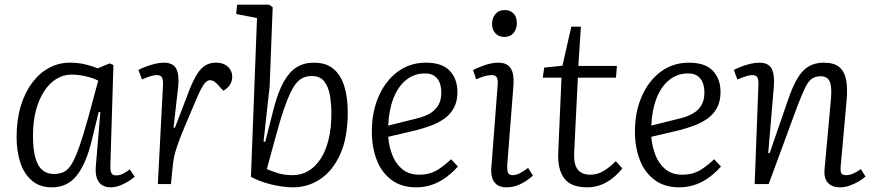

<svg xmlns="http://www.w3.org/2000/svg" viewBox="-20 -787 3737 821"><path d="M452 -81Q451 -56 456.5 -46.5Q462 -37 477 -37Q491 -37 505.5 -44Q520 -51 535 -63L556 -31Q544 -21 527 -10.5Q510 0 491 7Q472 14 452 14Q430 14 415 3.5Q400 -7 393.5 -27.5Q387 -48 390 -79L409 -307L402 -308L373 -189Q361 -139 345 -101Q329 -63 309 -37.5Q289 -12 262.5 1Q236 14 202 14Q150 14 116.5 -14.5Q83 -43 67 -91.5Q51 -140 51 -201Q51 -274 68.5 -332.5Q86 -391 117.5 -433Q149 -475 190 -497Q231 -519 279 -519Q314 -519 343.5 -512Q373 -505 398 -495L449 -516L465 -509ZM211 -43Q236 -43 254.5 -52.5Q273 -62 288.5 -89Q304 -116 320.5 -163.5Q337 -211 358 -287L400 -442Q380 -453 348 -460.5Q316 -468 286 -468Q251 -468 221 -449.5Q191 -431 168.5 -396.5Q146 -362 133.5 -314Q121 -266 121 -206Q121 -150 131 -113.5Q141 -77 161 -60Q181 -43 211 -43Z M677 -424Q678 -444 673 -455Q668 -466 650 -466Q640 -466 624.5 -461.5Q609 -457 587 -447L572 -488Q583 -494 602 -501.5Q621 -509 642 -514Q663 -519 680 -519Q720 -519 733.5 -493.5Q747 -468 742 -417L722 -241H728L791 -405Q807 -445 823 -470.5Q839 -496 858.5 -507.5Q878 -519 903 -519Q926 -519 941 -511Q956 -503 964.5 -489.5Q973 -476 973 -458Q973 -439 962.5 -423.5Q952 -408 935 -399L912 -424Q902 -435 894.5 -439.5Q887 -444 878 -444Q872 -444 866.5 -441Q861 -438 855 -430.5Q849 -423 841.5 -409.5Q834 -396 824 -373Q789 -292 768.5 -242.5Q748 -193 738 -163.5Q728 -134 724 -114Q720 -94 718 -70L711 0H655Z M1233 14Q1211 14 1186 10.5Q1161 7 1137 1Q1113 -5 1091 -13.5Q1069 -22 1053 -31L1079 -710L990 -727L994 -767H1131L1146 -756L1133 -417L1107 -182L1114 -180L1151 -325Q1169 -394 1193 -437Q1217 -480 1248.5 -499.5Q1280 -519 1322 -519Q1375 -519 1406.5 -492Q1438 -465 1452.5 -417.5Q1467 -370 1467 -306Q1467 -199 1435 -128Q1403 -57 1350 -21.5Q1297 14 1233 14ZM1313 -462Q1287 -462 1267 -449.5Q1247 -437 1230 -406Q1213 -375 1194.5 -321.5Q1176 -268 1154 -185L1121 -64Q1139 -56 1167 -47Q1195 -38 1232 -38Q1269 -38 1299.5 -56.5Q1330 -75 1352 -109.5Q1374 -144 1385.5 -192.5Q1397 -241 1397 -300Q1397 -344 1390.5 -380.5Q1384 -417 1366 -439.5Q1348 -462 1313 -462Z M1801 -519Q1871 -519 1903.5 -484Q1936 -449 1936 -394Q1936 -353 1920.5 -325Q1905 -297 1879 -279Q1853 -261 1823 -250Q1793 -239 1763 -231L1640 -202Q1643 -163 1657 -125.5Q1671 -88 1699.5 -64Q1728 -40 1773 -40Q1796 -40 1817.5 -46Q1839 -52 1861 -67Q1883 -82 1909 -106L1938 -75Q1926 -61 1908.5 -45.5Q1891 -30 1869 -16.5Q1847 -3 1819.5 5.5Q1792 14 1759 14Q1696 14 1653.5 -18Q1611 -50 1590.5 -104Q1570 -158 1570 -225Q1570 -308 1599 -374.5Q1628 -441 1680 -480Q1732 -519 1801 -519ZM1867 -391Q1867 -412 1861 -430.5Q1855 -449 1839.5 -461Q1824 -473 1797 -473Q1751 -473 1716.5 -445Q1682 -417 1662.5 -367Q1643 -317 1640 -250L1760 -280Q1795 -288 1818.5 -302Q1842 -316 1854.5 -337.5Q1867 -359 1867 -391Z M2108 -423Q2110 -445 2104.5 -455.5Q2099 -466 2083 -466Q2069 -466 2053 -461.5Q2037 -457 2016 -448L2003 -487Q2022 -498 2053 -508.5Q2084 -519 2111 -519Q2138 -519 2153 -507Q2168 -495 2173 -472Q2178 -449 2175 -415L2149 -82Q2148 -58 2152.5 -48Q2157 -38 2172 -38Q2186 -38 2201.5 -45.5Q2217 -53 2238 -69L2259 -36Q2248 -26 2230.5 -14Q2213 -2 2191.5 6Q2170 14 2146 14Q2118 14 2103 1.5Q2088 -11 2083.5 -30.5Q2079 -50 2081 -71ZM2084 -685Q2084 -710 2098.5 -727Q2113 -744 2137 -744Q2154 -744 2166 -737Q2178 -730 2184 -717.5Q2190 -705 2190 -687Q2190 -663 2176 -646Q2162 -629 2137 -629Q2113 -629 2098.5 -644.5Q2084 -660 2084 -685Z M2307 -498 2385 -506 2423 -673H2464L2453 -505H2618L2614 -455H2451L2435 -132Q2433 -85 2450 -62.5Q2467 -40 2505 -40Q2535 -40 2562 -56.5Q2589 -73 2613 -98L2641 -67Q2624 -45 2600.5 -26Q2577 -7 2549.5 3.5Q2522 14 2491 14Q2421 14 2392.5 -24.5Q2364 -63 2367 -133L2381 -455H2301Z M2926 -519Q2996 -519 3028.5 -484Q3061 -449 3061 -394Q3061 -353 3045.5 -325Q3030 -297 3004 -279Q2978 -261 2948 -250Q2918 -239 2888 -231L2765 -202Q2768 -163 2782 -125.5Q2796 -88 2824.5 -64Q2853 -40 2898 -40Q2921 -40 2942.5 -46Q2964 -52 2986 -67Q3008 -82 3034 -106L3063 -75Q3051 -61 3033.5 -45.5Q3016 -30 2994 -16.5Q2972 -3 2944.5 5.5Q2917 14 2884 14Q2821 14 2778.5 -18Q2736 -50 2715.5 -104Q2695 -158 2695 -225Q2695 -308 2724 -374.5Q2753 -441 2805 -480Q2857 -519 2926 -519ZM2992 -391Q2992 -412 2986 -430.5Q2980 -449 2964.5 -461Q2949 -473 2922 -473Q2876 -473 2841.5 -445Q2807 -417 2787.5 -367Q2768 -317 2765 -250L2885 -280Q2920 -288 2943.5 -302Q2967 -316 2979.5 -337.5Q2992 -359 2992 -391Z M3681 -32Q3670 -22 3651.5 -11Q3633 0 3612.5 7Q3592 14 3572 14Q3538 14 3520 -5.5Q3502 -25 3506 -65L3533 -362Q3538 -418 3527.5 -439.5Q3517 -461 3489 -461Q3466 -461 3450.5 -449.5Q3435 -438 3422 -410.5Q3409 -383 3390 -334L3267 0H3207L3223 -424Q3224 -446 3218.5 -456Q3213 -466 3196 -466Q3186 -466 3170.5 -461Q3155 -456 3133 -447L3118 -488Q3129 -494 3148 -501.5Q3167 -509 3188 -514Q3209 -519 3226 -519Q3266 -519 3279.5 -493.5Q3293 -468 3289 -417L3265 -133L3271 -132L3351 -364Q3370 -419 3390.5 -453Q3411 -487 3438 -503Q3465 -519 3502 -519Q3546 -519 3568.5 -500.5Q3591 -482 3598 -445.5Q3605 -409 3600 -356L3575 -78Q3573 -56 3577 -47Q3581 -38 3599 -38Q3612 -38 3627.5 -44.5Q3643 -51 3661 -64Z"/></svg>

Font: Literata Light
Style: Italic
Weight: 300
Italic angle: -2°
Designer: Latin by Veronika Burian and Jose Scaglione. Greek by Irene Vlachou. Cyrillic by Vera Evstafieva
Foundry: TypeTogether
Version: Version 3.103;gftools[0.9.29]